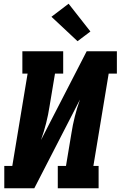

<svg xmlns="http://www.w3.org/2000/svg" viewBox="-20 -1010 647 1030"><path d="M3 0V-120H46L128 -615H100V-735H319V-615H275L246 -441Q239 -395 227.5 -349.5Q216 -304 200 -259L445 -735H607V-615H563L481 -120H509V0H290V-120H334L363 -294Q370 -340 381.5 -385.5Q393 -431 409 -476L164 0ZM396 -789 256 -920 348 -990 465 -841Z"/></svg>

Font: Iosevka Etoile Heavy Oblique
Style: Regular
Weight: 900
Italic angle: -9°
Designer: Belleve Invis
Foundry: Belleve Invis
Version: Version 15.5.2; ttfautohint (v1.8.4)